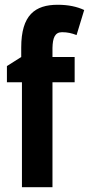

<svg xmlns="http://www.w3.org/2000/svg" viewBox="-20 -785 373 805"><path d="M293 -440V-546H200V-584C201 -626 210 -650 240 -650C263 -650 280 -646 301 -638L333 -743C303 -757 267 -765 222 -765C127 -765 69 -722 69 -586V-546L9 -508V-440H72V0H200V-440Z"/></svg>

Font: Noto Sans Malayalam ExtraCondensed
Style: Bold
Weight: 700
Width: 2
Designer: Jelle Bosma - Monotype Design Team
Foundry: Monotype Imaging Inc.
Version: Version 2.104